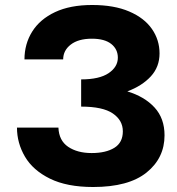

<svg xmlns="http://www.w3.org/2000/svg" viewBox="-20 -733 708 769"><path d="M353 16Q248 16 180 -17.5Q112 -51 80 -105.5Q48 -160 48 -222H214Q216 -170 253 -145Q290 -120 347 -120Q404 -120 438 -141Q472 -162 472 -207Q472 -251 432 -278.5Q392 -306 305 -306V-415Q378 -415 415 -440Q452 -465 452 -502Q452 -536 425.5 -557Q399 -578 348 -578Q294 -578 263.5 -554.5Q233 -531 233 -495H78Q78 -557 109 -606.5Q140 -656 200.5 -684.5Q261 -713 349 -713Q437 -713 497.5 -687Q558 -661 588.5 -617Q619 -573 619 -519Q619 -465 584 -427Q549 -389 490 -367Q559 -346 599 -302.5Q639 -259 639 -191Q639 -100 567 -42Q495 16 353 16Z"/></svg>

Font: Jost*
Style: Bold
Weight: 700
Version: Version 3.7